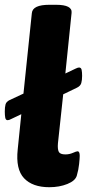

<svg xmlns="http://www.w3.org/2000/svg" viewBox="-28 -774 363 802"><path d="M178 8Q108 8 72.5 -29.5Q37 -67 46 -150L61 -297L19 -277Q10 -272 4 -272Q-4 -272 -6 -282Q-8 -292 -8 -308Q-8 -326 -5 -337.5Q-2 -349 12 -356L70 -383L105 -719Q108 -754 178 -754H206Q275 -754 271 -720L245 -467L287 -487Q297 -492 302 -492Q311 -492 313 -482Q315 -472 315 -457Q315 -439 311.5 -427Q308 -415 294 -408L236 -380L214 -175Q212 -151 217.5 -140Q223 -129 245 -129Q262 -129 276.5 -135.5Q291 -142 296 -142Q305 -142 305 -123Q305 -113 302.5 -89Q300 -65 293 -41Q287 -19 253.5 -5.5Q220 8 178 8Z"/></svg>

Font: Asap Semi Expanded Semi Expanded ExtraBold
Style: Italic
Weight: 800
Width: 6
Italic angle: -6°
Designer: Pablo Cosgaya
Foundry: Omnibus-Type
Version: Version 3.001; ttfautohint (v1.8.4.7-5d5b)